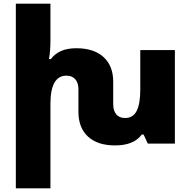

<svg xmlns="http://www.w3.org/2000/svg" viewBox="-20 -780 1037 1043"><path d="M930 -508V0H783L760 -49H750Q707 10 605 10Q510 10 458 -38Q406 -86 406 -173V-295Q406 -330 389 -349.5Q372 -369 341 -369Q254 -369 254 -216V243H66V-760H254V-560Q254 -502 246 -459H256Q279 -489 313 -503.5Q347 -518 395 -518Q490 -518 542.5 -470Q595 -422 595 -336V-213Q595 -179 611.5 -159Q628 -139 659 -139Q703 -139 722.5 -177.5Q742 -216 742 -292V-508Z"/></svg>

Font: Noto Sans Armenian Black
Style: Regular
Weight: 900
Designer: Monotype Design team
Foundry: Monotype Imaging Inc.
Version: Version 1.000